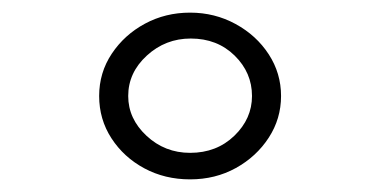

<svg xmlns="http://www.w3.org/2000/svg" viewBox="-20 -650 590 304"><path d="M281 -366Q241 -366 208.5 -383.5Q176 -401 156.5 -431Q137 -461 137 -498Q137 -535 157 -565Q177 -595 209.5 -612.5Q242 -630 281 -630Q320 -630 353 -612Q386 -594 405.5 -564Q425 -534 425 -498Q425 -462 405.5 -432Q386 -402 353.5 -384Q321 -366 281 -366ZM281 -408Q323 -408 351 -435Q379 -462 379 -498Q379 -535 351.5 -562Q324 -589 282 -589Q242 -589 212.5 -562Q183 -535 183 -498Q183 -462 212 -435Q241 -408 281 -408Z"/></svg>

Font: Inconsolata SemiExpanded Light
Style: Regular
Weight: 300
Width: 6
Monospace: yes
Designer: Raph Levien, Cyreal, Brenton Simpson
Foundry: Raph Levien, Cyreal, Google
Version: Version 3.001; ttfautohint (v1.8.2.53-6de2)